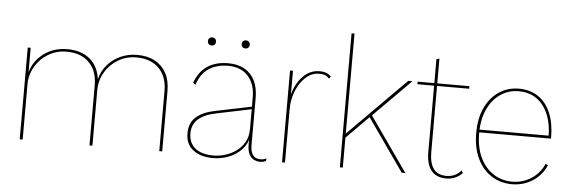

<svg xmlns="http://www.w3.org/2000/svg" viewBox="-48 -881 3101 1042"><g transform="rotate(5 1502.5 -360.0)"><path d="M85 0V-500H101V-367Q118 -429 172 -469.5Q226 -510 301 -510Q376 -510 423 -471Q470 -432 479 -361Q489 -404 517 -438Q545 -472 587.5 -492Q630 -512 681 -512Q737 -512 777 -490.5Q817 -469 839 -429Q861 -389 861 -331V-2H845V-329Q845 -409 800 -453.5Q755 -498 678 -498Q622 -498 577.5 -471Q533 -444 507 -399.5Q481 -355 481 -303V0H465V-327Q465 -407 420 -451.5Q375 -496 298 -496Q242 -496 197.5 -469Q153 -442 127 -397.5Q101 -353 101 -301V0Z M1325 -336Q1325 -410 1286 -453Q1247 -496 1176 -496Q1117 -496 1073.5 -468.5Q1030 -441 1009 -378L996 -388Q1018 -450 1064 -480Q1110 -510 1176 -510Q1229 -510 1265.5 -489.5Q1302 -469 1321.5 -430Q1341 -391 1341 -336V-78Q1341 -6 1396 -6Q1407 -6 1414 -8Q1421 -10 1428 -14L1427 0Q1422 3 1414 5.5Q1406 8 1393 8Q1379 8 1363 1Q1347 -6 1336 -25.5Q1325 -45 1325 -84V-130L1332 -136Q1325 -87 1295.5 -54.5Q1266 -22 1224 -6Q1182 10 1139 10Q1069 10 1029 -22Q989 -54 989 -112Q989 -168 1024.5 -200Q1060 -232 1124 -245L1328 -287V-273L1135 -233Q1070 -220 1037.5 -190.5Q1005 -161 1005 -114Q1005 -61 1040 -32.5Q1075 -4 1141 -4Q1169 -4 1200.5 -13Q1232 -22 1260.5 -41.5Q1289 -61 1307 -91.5Q1325 -122 1325 -165ZM1078 -642Q1088 -642 1094 -636Q1100 -630 1100 -620Q1100 -610 1094 -604Q1088 -598 1078 -598Q1068 -598 1062 -604Q1056 -610 1056 -620Q1056 -630 1062 -636Q1068 -642 1078 -642ZM1262 -642Q1272 -642 1278 -636Q1284 -630 1284 -620Q1284 -610 1278 -604Q1272 -598 1262 -598Q1252 -598 1246 -604Q1240 -610 1240 -620Q1240 -630 1246 -636Q1252 -642 1262 -642Z M1514 0V-500H1530V-370Q1545 -429 1583 -469.5Q1621 -510 1675 -510Q1698 -510 1713 -503.5Q1728 -497 1737 -486L1729 -474Q1720 -484 1708.5 -490Q1697 -496 1672 -496Q1632 -496 1599.5 -466Q1567 -436 1548.5 -389.5Q1530 -343 1530 -291V0Z M2181 -500 1974 -292 1970 -289 1837 -155V-177L2158 -500ZM1845 -730V0H1829V-730ZM1974 -302 2186 0H2166L1962 -291Z M2316 -635V-126Q2316 -66 2338.5 -35Q2361 -4 2409 -4Q2433 -4 2453 -13Q2473 -22 2489 -41L2497 -28Q2484 -12 2460.5 -1Q2437 10 2409 10Q2354 10 2327 -24.5Q2300 -59 2300 -126V-630ZM2491 -500V-486H2209V-500Z M2767 10Q2705 10 2656 -21Q2607 -52 2578.5 -110.5Q2550 -169 2550 -250Q2550 -332 2578 -390Q2606 -448 2653.5 -479Q2701 -510 2760 -510Q2822 -510 2866 -480Q2910 -450 2933.5 -394.5Q2957 -339 2957 -262Q2957 -261 2957 -259Q2957 -257 2957 -255H2558V-270H2950L2943 -264Q2943 -333 2921.5 -385Q2900 -437 2859.5 -466.5Q2819 -496 2760 -496Q2706 -496 2662 -466.5Q2618 -437 2592 -382Q2566 -327 2566 -250Q2566 -173 2592.5 -118Q2619 -63 2664.5 -33.5Q2710 -4 2767 -4Q2824 -4 2870.5 -34Q2917 -64 2940 -116L2953 -109Q2937 -72 2909 -45.5Q2881 -19 2845 -4.5Q2809 10 2767 10Z"/></g></svg>

Font: Kantumruy Pro Thin
Style: Regular
Weight: 250
Version: Version 1.002